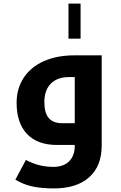

<svg xmlns="http://www.w3.org/2000/svg" viewBox="-20 -801 667 1061"><path d="M277.8 240.2Q210 240.2 160.4 229.7Q110.8 219.2 64.9 191.9L123 83Q163.6 104 199.7 112.5Q235.8 121.1 274.9 121.1Q331.5 121.1 362.3 90.1Q393.1 59.1 393.1 4.9V0H293.9Q187 0 129.4 -60.5Q71.8 -121.1 71.8 -232.9Q71.8 -312 111.3 -371.8Q150.9 -431.6 223.1 -463.4Q295.4 -495.1 390.1 -495.1H542V2.9Q542 116.7 472.9 178.5Q403.8 240.2 277.8 240.2ZM393.1 -120.1V-375H360.8Q296.9 -375 261 -338.9Q225.1 -302.7 225.1 -236.8Q225.1 -176.8 249.5 -148.4Q273.9 -120.1 324.2 -120.1ZM358.4 -781.2H425.3V-587.4H358.4Z"/></svg>

Font: Droid Arabic Kufi
Style: Bold
Weight: 700
Designer: Pascal Zoghbi
Foundry: Irfont.ir
Version: Version 1.00 February 28, 2013, initial release